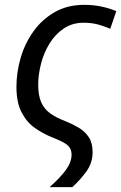

<svg xmlns="http://www.w3.org/2000/svg" viewBox="-20 -566 501 794"><path d="M185 208Q230 168 253 136Q276 104 276 73Q276 49 259.5 34.5Q243 20 191 0Q157 -14 124 -37Q91 -60 69.5 -101Q48 -142 48 -207Q48 -267 65.5 -327Q83 -387 118.5 -436.5Q154 -486 206.5 -516Q259 -546 329 -546Q366 -546 399 -539Q432 -532 461 -520L436 -447Q416 -456 388 -464Q360 -472 326 -472Q279 -472 243.5 -448Q208 -424 184.5 -385.5Q161 -347 149.5 -302Q138 -257 138 -216Q138 -172 150 -144Q162 -116 186.5 -98Q211 -80 248 -66Q278 -54 304.5 -38.5Q331 -23 347 1Q363 25 363 63Q363 107 338 142Q313 177 279 208Z"/></svg>

Font: BC Sans
Style: Italic
Weight: 400
Italic angle: -12°
Designer: Monotype Design Team
Designer: Province of B.C.
Foundry: Monotype Imaging Inc.
Version: Version 2.000;GOOG;noto-source:20170915:90ef993387c0